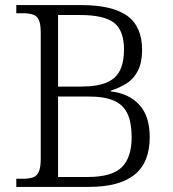

<svg xmlns="http://www.w3.org/2000/svg" viewBox="-20 -734 679 754"><path d="M44 0V-32H70Q94 -32 109.5 -37.5Q125 -43 132.5 -60Q140 -77 140 -111V-605Q140 -639 132.5 -655.5Q125 -672 109 -677Q93 -682 70 -682H44V-714H299Q421 -714 479.5 -672Q538 -630 538 -538Q538 -489 522 -457Q506 -425 478 -407Q450 -389 415 -378V-375Q486 -367 527 -322.5Q568 -278 568 -196Q568 -96 508.5 -48Q449 0 329 0ZM324 -39Q419 -39 458 -77Q497 -115 497 -196Q497 -250 481.5 -285.5Q466 -321 429 -338Q392 -355 326 -355H208V-39ZM296 -394Q362 -394 399 -410Q436 -426 451.5 -458.5Q467 -491 467 -539Q467 -614 428 -644.5Q389 -675 294 -675H208V-394Z"/></svg>

Font: Noto Serif Kannada Light
Style: Regular
Weight: 300
Version: Version 2.003